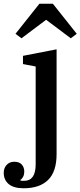

<svg xmlns="http://www.w3.org/2000/svg" viewBox="-83 -796 431 1028"><path d="M44 212Q-10 212 -36.5 189.5Q-63 167 -63 129Q-63 104 -47.5 87Q-32 70 -6 70Q20 70 33.5 85Q47 100 47 123Q47 138 41 150Q35 162 26 167V170Q31 172 36.5 172Q42 172 48 172Q77 172 92.5 150Q108 128 108 83V-440L40 -453V-497L220 -532V29Q220 123 174.5 167.5Q129 212 44 212ZM0 -615 128 -776H200L328 -615L296 -591L164 -690L32 -591Z"/></svg>

Font: IBM Plex Serif Medium
Style: Regular
Weight: 500
Designer: Mike Abbink, Paul van der Laan, Pieter van Rosmalen
Foundry: Bold Monday
Version: Version 2.5